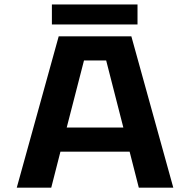

<svg xmlns="http://www.w3.org/2000/svg" viewBox="-20 -868 890 888"><path d="M220 -847.5H616V-755H220ZM622 0 579.5 -166.5H259.5L217 0H57.5L251.5 -700H587.5L781.5 0ZM368.5 -588.5 288.5 -278H550.5L471 -588.5Z"/></svg>

Font: League Mono Wide SemiBold
Style: Regular
Weight: 600
Width: 8
Designer: Tyler Finck
Foundry: The League of Moveable Type / Tyler Finck
Version: Version 2.210